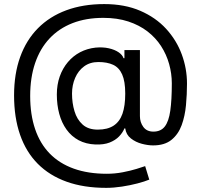

<svg xmlns="http://www.w3.org/2000/svg" viewBox="-20 -720 976 932"><path d="M495.6 191.9Q386.7 191.9 303.5 162.1Q220.2 132.3 163.3 75Q106.4 17.6 77.4 -65.9Q48.3 -149.4 48.3 -257.3Q48.3 -361.3 77.9 -443.4Q107.4 -525.4 164.1 -582.8Q220.7 -640.1 302 -670.2Q383.3 -700.2 485.8 -700.2Q585.4 -700.2 660.6 -667.7Q735.8 -635.3 786.4 -580.1Q836.9 -524.9 862.3 -456.1Q887.7 -387.2 887.7 -314Q887.7 -262.7 882.8 -209.7Q877.9 -156.7 861.8 -112.5Q845.7 -68.4 812.5 -41.3Q779.3 -14.2 723.1 -14.2Q698.2 -14.2 668.5 -22Q638.7 -29.8 615.5 -47.9Q592.3 -65.9 587.9 -96.7H584Q575.7 -76.2 557.9 -57.6Q540 -39.1 512 -28.1Q483.9 -17.1 443.4 -18.6Q397 -20.5 361.8 -39.3Q326.7 -58.1 303 -91.1Q279.3 -124 267.6 -167.5Q255.9 -210.9 255.9 -261.2Q255.9 -309.1 270 -348.9Q284.2 -388.7 309.6 -418.7Q335 -448.7 369.1 -466.6Q403.3 -484.4 443.4 -488.8Q479 -492.2 508.1 -485.6Q537.1 -479 555.9 -466.1Q574.7 -453.1 579.6 -437.5H584V-477.1H659.2V-156.2Q659.2 -126.5 675.8 -103.8Q692.4 -81.1 724.6 -81.1Q760.7 -81.1 780 -106Q799.3 -130.9 806.6 -182.6Q814 -234.4 814 -315.4Q814 -362.8 801 -409.2Q788.1 -455.6 762 -496.1Q735.8 -536.6 696 -567.4Q656.2 -598.1 602.8 -615.7Q549.3 -633.3 481.4 -633.3Q397.9 -633.3 332 -607.7Q266.1 -582 220.2 -533Q174.3 -483.9 150.4 -413.6Q126.5 -343.3 126.5 -254.4Q126.5 -164.1 150.4 -93.5Q174.3 -22.9 221.4 25.4Q268.6 73.7 338.1 98.6Q407.7 123.5 498.5 123.5Q537.6 123.5 575.7 116.2Q613.8 108.9 642.8 99.9Q671.9 90.8 684.6 86.4L704.6 151.9Q682.6 161.1 647.2 170.4Q611.8 179.7 571.8 185.8Q531.7 191.9 495.6 191.9ZM454.6 -90.8Q502 -90.8 531.5 -110.1Q561 -129.4 574.5 -168Q587.9 -206.5 587.9 -265.6Q587.9 -325.2 573 -358.6Q558.1 -392.1 529.1 -405.5Q500 -418.9 457.5 -418.9Q417 -418.9 388.4 -397.9Q359.9 -377 344.7 -341.8Q329.6 -306.6 329.6 -265.6Q329.6 -220.2 341.6 -180.2Q353.5 -140.1 380.9 -115.5Q408.2 -90.8 454.6 -90.8Z"/></svg>

Font: Sahel VF Regular
Style: Regular
Weight: 400
Foundry: Saber Rastikerdar (saber.rastikerdar@gmail.com)
Version: Version 3.4.0